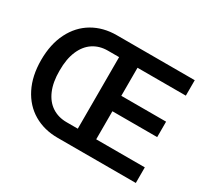

<svg xmlns="http://www.w3.org/2000/svg" viewBox="-140 -927 1239 1146"><g transform="rotate(30 479.5 -353.5)"><path d="M47.9 -353.5Q47.9 -462.9 88.4 -543Q128.9 -623 200.7 -665Q272.5 -707 365.2 -707H902.3V-600.6H569.3V-407.2H877.9V-300.8H569.3V-107.4H904.3V0H365.2Q272.5 0 200.7 -42Q128.9 -84 88.4 -164.1Q47.9 -244.1 47.9 -353.5ZM365.2 -107.4H442.4V-600.6H365.2Q308.1 -600.6 264.9 -572.3Q221.7 -543.9 198 -488.3Q174.3 -432.6 174.8 -353.5Q174.3 -274.4 198 -219Q221.7 -163.6 264.9 -135.5Q308.1 -107.4 365.2 -107.4Z"/></g></svg>

Font: Pretendard SemiBold
Style: Regular
Weight: 600
Designer: Base glyphs from Inter by Rasmus Andersson; Hangeul glyphs from Noto Sans CJK(Source Han Sans) by Jang Soo-young and Kan
Foundry: Kil Hyung-jin
Version: Version 1.309